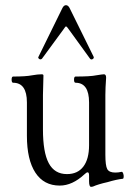

<svg xmlns="http://www.w3.org/2000/svg" viewBox="-20 -706 512 742"><path d="M142.1 -479Q138.7 -476.1 135.3 -476.6Q131.8 -477.1 129.4 -480Q127 -482.9 127.9 -484.9L220.2 -672.9Q226.1 -686 234.9 -686Q244.1 -686 250 -672.9L341.8 -486.8Q344.2 -481.4 338.4 -477.8Q332.5 -474.1 328.1 -479L247.1 -590.8Q238.3 -604 234.9 -604Q232.9 -604 224.1 -590.8ZM332 16.1Q324.2 16.1 324.2 -5.9V-27.8Q324.2 -40 318.8 -40Q314 -40 306.2 -32.2Q259.3 11.2 210.9 11.2Q149.4 11.2 116.7 -38.8Q84 -88.9 84 -181.2V-310.1Q84 -386.2 30.8 -386.2Q24.9 -386.2 24.9 -398.2Q24.9 -410.2 30.8 -410.2Q80.1 -410.2 104 -415Q126 -418.9 141.1 -418.9Q147.9 -418.9 147.9 -414.1Q146 -343.8 146 -338.9V-206.1Q146 -117.2 168.5 -75.2Q190.9 -33.2 238.8 -33.2Q280.3 -33.2 302.2 -62.3Q324.2 -91.3 324.2 -145V-310.1Q324.2 -386.2 272 -386.2Q266.1 -386.2 266.1 -398.2Q266.1 -410.2 272 -410.2Q329.6 -410.2 352.1 -415Q376 -418.9 381.8 -418.9Q390.1 -418.9 390.1 -405.8Q387.2 -365.2 387.2 -338.9V-107.9Q387.2 -65.9 394.5 -52.5Q401.9 -39.1 425.8 -39.1Q437 -39.1 450.2 -42Q453.6 -42.5 456.1 -35.6Q458.5 -28.8 458 -22Q457.5 -15.1 454.1 -15.1Q431.2 -12.7 395 -2Q359.4 5.9 338.9 15.1Q335 16.1 332 16.1Z"/></svg>

Font: Junicode SmCond Light
Style: Regular
Weight: 300
Width: 4
Designer: Peter S. Baker
Version: Version 2.206